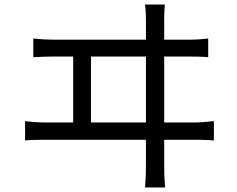

<svg xmlns="http://www.w3.org/2000/svg" viewBox="-20 -788 1040 842"><path d="M835 -251H700V-540H810C830 -540 866 -540 893 -537V-619C866 -616 841 -614 810 -614H700V-698C700 -710 700 -736 703 -768H616C620 -735 620 -713 620 -698V-614H215C187 -614 155 -616 126 -619V-537C157 -539 187 -540 215 -540H301V-251H178C149 -251 120 -253 90 -257V-172C121 -175 151 -175 178 -175H620V-59C620 -48 620 -15 616 34H704C700 -15 700 -50 700 -61V-175H835C854 -175 891 -175 918 -172V-257L878 -253C865 -252 850 -251 835 -251ZM620 -540V-251H379V-540Z"/></svg>

Font: Spoqa Han Sans Neo
Style: Regular
Weight: 400
Designer: [Spoqa Han Sans Neo] Dong-huui Kim ___ Younghwa Kang ___ Yujin Lee ___ [Noto Sans] Ryoko NISHIZUKA ____ (kana & ideograp
Foundry: Spoqa (http://www.spoqa-han-sans.com)
Version: Version 1.100;hotconv 1.0.109;makeotfexe 2.5.65596